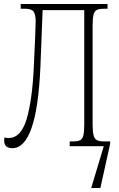

<svg xmlns="http://www.w3.org/2000/svg" viewBox="-20 -734 597 964"><path d="M42 10Q1 10 1 -28Q1 -33 1.5 -36.5Q2 -40 3 -44Q13 -41 23 -41Q85 -41 113.5 -135.5Q142 -230 150 -402Q154 -492 156.5 -548Q159 -604 159 -626Q159 -662 148.5 -676Q138 -690 106 -690H84V-714H520V-690H501Q478 -690 466 -684Q454 -678 449.5 -660Q445 -642 445 -605V-108Q445 -72 450 -54Q455 -36 467 -30Q479 -24 502 -24H533V-12L484 210H438L501 0H330V-24H346Q370 -24 382 -30Q394 -36 398.5 -54Q403 -72 403 -109V-683H194L183 -400Q174 -193 138.5 -91.5Q103 10 42 10Z"/></svg>

Font: Noto Serif ExtraCondensed ExtraLight
Style: Regular
Weight: 200
Width: 2
Designer: Monotype Design Team
Foundry: Monotype Imaging Inc.
Version: Version 2.015